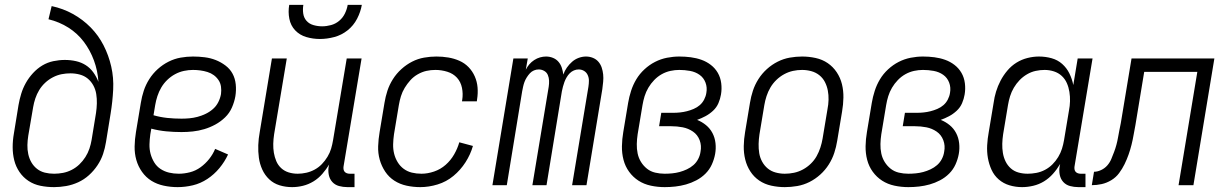

<svg xmlns="http://www.w3.org/2000/svg" viewBox="-20 -760 5040 788"><path d="M202 8Q173 8 146 2.5Q119 -3 97 -17.5Q75 -32 60 -54Q45 -76 38.5 -102Q32 -128 32 -156Q32 -184 37 -212L56 -329Q60 -352 67 -375Q74 -398 86 -419.5Q98 -441 115.5 -460Q133 -479 154 -491.5Q175 -504 199 -509Q223 -514 246 -514Q270 -514 292 -509Q314 -504 332 -492.5Q350 -481 363 -463Q376 -445 384 -424Q381 -470 365.5 -512Q350 -554 324 -588.5Q298 -623 261 -646.5Q224 -670 179 -681L192 -735Q239 -725 279.5 -702.5Q320 -680 352 -647.5Q384 -615 405 -574Q426 -533 436.5 -487Q447 -441 444.5 -392Q442 -343 434 -294L415 -177Q411 -152 403 -128Q395 -104 380 -81.5Q365 -59 345 -41Q325 -23 301 -12Q277 -1 251.5 3.5Q226 8 202 8ZM202 -47Q220 -47 238.5 -50.5Q257 -54 274.5 -63Q292 -72 306 -85.5Q320 -99 330.5 -115.5Q341 -132 347 -150Q353 -168 356 -186L374 -296Q377 -316 377.5 -335.5Q378 -355 375 -374Q372 -393 363 -409.5Q354 -426 340 -437.5Q326 -449 307.5 -454Q289 -459 269 -459Q251 -459 233 -455.5Q215 -452 197.5 -443Q180 -434 165.5 -420.5Q151 -407 141 -390.5Q131 -374 125 -356Q119 -338 116 -320L96 -203Q93 -184 92.5 -165Q92 -146 96 -127.5Q100 -109 109 -93.5Q118 -78 132 -67Q146 -56 164 -51.5Q182 -47 202 -47Z M709 8Q680 8 652 2Q624 -4 601.5 -18Q579 -32 563 -54.5Q547 -77 539.5 -103.5Q532 -130 532.5 -159Q533 -188 538 -218L558 -338Q562 -363 570 -387.5Q578 -412 592.5 -435Q607 -458 627.5 -476.5Q648 -495 672 -507Q696 -519 721.5 -523.5Q747 -528 772 -528Q796 -528 820 -525Q844 -522 865.5 -513.5Q887 -505 905.5 -491Q924 -477 934.5 -457.5Q945 -438 947.5 -414Q950 -390 946 -365Q942 -342 932 -319Q922 -296 904 -278.5Q886 -261 864 -249Q842 -237 818.5 -230Q795 -223 771.5 -220.5Q748 -218 725 -218Q693 -218 662 -221Q631 -224 601 -232L597 -209Q594 -188 593.5 -167.5Q593 -147 598 -128.5Q603 -110 613 -93.5Q623 -77 639 -66.5Q655 -56 674 -51.5Q693 -47 714 -47Q736 -47 759.5 -53Q783 -59 803 -73.5Q823 -88 838.5 -107.5Q854 -127 863 -149L916 -126Q902 -96 880.5 -70Q859 -44 831 -25.5Q803 -7 771.5 0.5Q740 8 709 8ZM725 -273Q741 -273 757.5 -274.5Q774 -276 791 -280.5Q808 -285 824.5 -293Q841 -301 854.5 -313Q868 -325 876 -341Q884 -357 887 -374Q889 -389 887 -404Q885 -419 877 -431Q869 -443 857.5 -451.5Q846 -460 831.5 -464.5Q817 -469 802 -471Q787 -473 772 -473Q754 -473 735 -469Q716 -465 698.5 -455.5Q681 -446 666.5 -432Q652 -418 642 -401Q632 -384 626 -365.5Q620 -347 617 -329L610 -287Q638 -279 666.5 -276Q695 -273 725 -273Z M1179 8Q1152 8 1127.5 0.5Q1103 -7 1085 -24Q1067 -41 1056.5 -64Q1046 -87 1042.5 -112.5Q1039 -138 1040 -164.5Q1041 -191 1046 -218L1096 -520H1157L1105 -209Q1102 -189 1101.5 -170Q1101 -151 1104 -133Q1107 -115 1114 -98.5Q1121 -82 1134 -70Q1147 -58 1164.5 -52.5Q1182 -47 1202 -47Q1219 -47 1237 -51Q1255 -55 1271.5 -64Q1288 -73 1301 -86.5Q1314 -100 1324 -116.5Q1334 -133 1339 -150Q1344 -167 1347 -185L1403 -520H1464L1390 -77Q1389 -71 1390 -65Q1391 -59 1394.5 -55Q1398 -51 1403.5 -49Q1409 -47 1415 -47H1435V8H1406Q1388 8 1371.5 3.5Q1355 -1 1344 -13Q1333 -25 1329.5 -42Q1326 -59 1329 -77L1331 -85Q1319 -65 1303 -46.5Q1287 -28 1266.5 -15.5Q1246 -3 1223.5 2.5Q1201 8 1179 8ZM1293 -600Q1264 -600 1237 -608Q1210 -616 1191.5 -635.5Q1173 -655 1167.5 -683Q1162 -711 1167 -740H1225Q1222 -722 1224.5 -704.5Q1227 -687 1238 -674.5Q1249 -662 1266.5 -657Q1284 -652 1302 -652Q1320 -652 1338.5 -657Q1357 -662 1372 -674.5Q1387 -687 1395.5 -704.5Q1404 -722 1407 -740H1465Q1460 -711 1445.5 -683Q1431 -655 1406.5 -635.5Q1382 -616 1352 -608Q1322 -600 1293 -600Z M1705 8Q1676 8 1648.5 2Q1621 -4 1598.5 -18.5Q1576 -33 1561 -55.5Q1546 -78 1538.5 -104.5Q1531 -131 1532 -160Q1533 -189 1538 -218L1558 -338Q1562 -363 1570 -387.5Q1578 -412 1592.5 -435Q1607 -458 1627.5 -476.5Q1648 -495 1671.5 -507Q1695 -519 1720.5 -523.5Q1746 -528 1771 -528Q1796 -528 1820 -524Q1844 -520 1865.5 -510.5Q1887 -501 1903 -484.5Q1919 -468 1928.5 -446.5Q1938 -425 1940 -401Q1942 -377 1938 -352L1937 -344H1876L1877 -350Q1881 -375 1876 -399.5Q1871 -424 1855.5 -441Q1840 -458 1816 -465.5Q1792 -473 1767 -473Q1748 -473 1730 -469Q1712 -465 1694.5 -455Q1677 -445 1664 -430.5Q1651 -416 1641 -399.5Q1631 -383 1625.5 -365Q1620 -347 1617 -329L1597 -209Q1594 -188 1593.5 -168Q1593 -148 1597.5 -129.5Q1602 -111 1612 -94.5Q1622 -78 1637 -67Q1652 -56 1670.5 -51.5Q1689 -47 1710 -47Q1735 -47 1761.5 -56Q1788 -65 1809 -83.5Q1830 -102 1844 -126.5Q1858 -151 1865 -176L1921 -161Q1911 -126 1890.5 -94Q1870 -62 1841 -38Q1812 -14 1776 -3Q1740 8 1705 8Z M2001 0 2087 -520H2146L2138 -474Q2144 -486 2152.5 -496Q2161 -506 2172.5 -513.5Q2184 -521 2196.5 -524.5Q2209 -528 2221 -528Q2236 -528 2249.5 -522.5Q2263 -517 2272 -506.5Q2281 -496 2285.5 -482.5Q2290 -469 2292 -454Q2297 -469 2306.5 -482.5Q2316 -496 2328 -506.5Q2340 -517 2355 -522.5Q2370 -528 2385 -528Q2400 -528 2413.5 -522.5Q2427 -517 2436 -506.5Q2445 -496 2449.5 -482.5Q2454 -469 2455.5 -454.5Q2457 -440 2455.5 -424.5Q2454 -409 2452 -394L2387 0H2328L2395 -404Q2397 -417 2397 -429Q2397 -441 2392 -452Q2387 -463 2377 -469Q2367 -475 2355 -475Q2345 -475 2335.5 -471Q2326 -467 2318.5 -459.5Q2311 -452 2305.5 -442.5Q2300 -433 2296.5 -423.5Q2293 -414 2290.5 -404.5Q2288 -395 2286 -385L2223 0H2165L2232 -404Q2234 -417 2233.5 -429Q2233 -441 2228.5 -452Q2224 -463 2213.5 -469Q2203 -475 2191 -475Q2181 -475 2171.5 -471Q2162 -467 2155 -459.5Q2148 -452 2142 -442.5Q2136 -433 2132.5 -423.5Q2129 -414 2127 -404.5Q2125 -395 2123 -385L2060 0Z M2708 8Q2679 8 2651 2Q2623 -4 2600.5 -18.5Q2578 -33 2562 -55Q2546 -77 2539 -104Q2532 -131 2532.5 -160Q2533 -189 2538 -218L2558 -338Q2562 -362 2570 -387Q2578 -412 2591.5 -434.5Q2605 -457 2625 -475.5Q2645 -494 2668.5 -506Q2692 -518 2717.5 -523Q2743 -528 2768 -528Q2792 -528 2815 -525Q2838 -522 2859 -514.5Q2880 -507 2897.5 -493.5Q2915 -480 2926 -461Q2937 -442 2940 -418.5Q2943 -395 2939 -372Q2936 -354 2928.5 -336.5Q2921 -319 2906.5 -305.5Q2892 -292 2875 -283Q2858 -274 2841 -268Q2861 -260 2877.5 -246.5Q2894 -233 2904 -214Q2914 -195 2916.5 -172.5Q2919 -150 2915 -128Q2911 -106 2901.5 -85Q2892 -64 2875.5 -47.5Q2859 -31 2838 -20Q2817 -9 2795.5 -3Q2774 3 2752 5.5Q2730 8 2708 8ZM2708 -47Q2723 -47 2738.5 -48.5Q2754 -50 2769 -54Q2784 -58 2799 -65Q2814 -72 2826 -82.5Q2838 -93 2845.5 -107.5Q2853 -122 2855 -137Q2860 -162 2851.5 -184.5Q2843 -207 2824 -220Q2805 -233 2782 -237.5Q2759 -242 2734 -242H2685L2694 -297H2743Q2757 -297 2771 -298.5Q2785 -300 2799 -303.5Q2813 -307 2827 -313Q2841 -319 2852 -328.5Q2863 -338 2870 -351.5Q2877 -365 2879 -379Q2883 -401 2875.5 -421Q2868 -441 2851 -453Q2834 -465 2812 -469Q2790 -473 2768 -473Q2750 -473 2731.5 -469Q2713 -465 2696 -455.5Q2679 -446 2665 -431.5Q2651 -417 2641 -400Q2631 -383 2625.5 -365Q2620 -347 2617 -329L2597 -209Q2594 -189 2593.5 -169Q2593 -149 2597 -130Q2601 -111 2611 -95Q2621 -79 2635.5 -67.5Q2650 -56 2669 -51.5Q2688 -47 2708 -47Z M3201 8Q3173 8 3145.5 2Q3118 -4 3096 -19Q3074 -34 3059.5 -56.5Q3045 -79 3038.5 -105.5Q3032 -132 3032.5 -160.5Q3033 -189 3038 -218L3058 -338Q3062 -363 3070 -387.5Q3078 -412 3092.5 -435Q3107 -458 3127.5 -476.5Q3148 -495 3172 -507Q3196 -519 3221.5 -523.5Q3247 -528 3272 -528Q3300 -528 3327.5 -522Q3355 -516 3377 -501Q3399 -486 3414 -463.5Q3429 -441 3435.5 -414.5Q3442 -388 3441.5 -359.5Q3441 -331 3436 -302L3416 -182Q3412 -157 3404 -132.5Q3396 -108 3381.5 -85Q3367 -62 3346.5 -43.5Q3326 -25 3302 -13Q3278 -1 3252 3.5Q3226 8 3201 8ZM3201 -47Q3220 -47 3239 -51Q3258 -55 3275.5 -64.5Q3293 -74 3307.5 -88Q3322 -102 3331.5 -119Q3341 -136 3347 -154.5Q3353 -173 3356 -191L3376 -311Q3380 -331 3380.5 -350.5Q3381 -370 3377.5 -388.5Q3374 -407 3365.5 -423.5Q3357 -440 3342.5 -451.5Q3328 -463 3309.5 -468Q3291 -473 3272 -473Q3253 -473 3234.5 -469Q3216 -465 3198.5 -455.5Q3181 -446 3166.5 -432Q3152 -418 3142 -401Q3132 -384 3126 -365.5Q3120 -347 3117 -329L3097 -209Q3094 -189 3093.5 -169.5Q3093 -150 3096 -131.5Q3099 -113 3108 -96.5Q3117 -80 3131 -68.5Q3145 -57 3163.5 -52Q3182 -47 3201 -47Z M3708 8Q3679 8 3651 2Q3623 -4 3600.5 -18.5Q3578 -33 3562 -55Q3546 -77 3539 -104Q3532 -131 3532.5 -160Q3533 -189 3538 -218L3558 -338Q3562 -362 3570 -387Q3578 -412 3591.5 -434.5Q3605 -457 3625 -475.5Q3645 -494 3668.5 -506Q3692 -518 3717.5 -523Q3743 -528 3768 -528Q3792 -528 3815 -525Q3838 -522 3859 -514.5Q3880 -507 3897.5 -493.5Q3915 -480 3926 -461Q3937 -442 3940 -418.5Q3943 -395 3939 -372Q3936 -354 3928.5 -336.5Q3921 -319 3906.5 -305.5Q3892 -292 3875 -283Q3858 -274 3841 -268Q3861 -260 3877.5 -246.5Q3894 -233 3904 -214Q3914 -195 3916.5 -172.5Q3919 -150 3915 -128Q3911 -106 3901.5 -85Q3892 -64 3875.5 -47.5Q3859 -31 3838 -20Q3817 -9 3795.5 -3Q3774 3 3752 5.5Q3730 8 3708 8ZM3708 -47Q3723 -47 3738.5 -48.5Q3754 -50 3769 -54Q3784 -58 3799 -65Q3814 -72 3826 -82.5Q3838 -93 3845.5 -107.5Q3853 -122 3855 -137Q3860 -162 3851.5 -184.5Q3843 -207 3824 -220Q3805 -233 3782 -237.5Q3759 -242 3734 -242H3685L3694 -297H3743Q3757 -297 3771 -298.5Q3785 -300 3799 -303.5Q3813 -307 3827 -313Q3841 -319 3852 -328.5Q3863 -338 3870 -351.5Q3877 -365 3879 -379Q3883 -401 3875.5 -421Q3868 -441 3851 -453Q3834 -465 3812 -469Q3790 -473 3768 -473Q3750 -473 3731.5 -469Q3713 -465 3696 -455.5Q3679 -446 3665 -431.5Q3651 -417 3641 -400Q3631 -383 3625.5 -365Q3620 -347 3617 -329L3597 -209Q3594 -189 3593.5 -169Q3593 -149 3597 -130Q3601 -111 3611 -95Q3621 -79 3635.5 -67.5Q3650 -56 3669 -51.5Q3688 -47 3708 -47Z M4175 8Q4148 8 4123 0.5Q4098 -7 4079 -23.5Q4060 -40 4049.5 -63Q4039 -86 4034.5 -111.5Q4030 -137 4031.5 -164Q4033 -191 4038 -218L4058 -338Q4061 -361 4068 -384Q4075 -407 4086.5 -429Q4098 -451 4114.5 -470.5Q4131 -490 4152 -503Q4173 -516 4197 -522Q4221 -528 4244 -528Q4271 -528 4296 -521Q4321 -514 4339.5 -497.5Q4358 -481 4369 -458.5Q4380 -436 4385 -411L4403 -520H4464L4390 -77Q4389 -71 4390 -65Q4391 -59 4394.5 -55Q4398 -51 4403.5 -49Q4409 -47 4415 -47H4435V8H4406Q4388 8 4371.5 3.5Q4355 -1 4344 -13Q4333 -25 4329.5 -42Q4326 -59 4329 -77L4331 -87Q4318 -65 4301.5 -46.5Q4285 -28 4264.5 -15.5Q4244 -3 4220.5 2.5Q4197 8 4175 8ZM4198 -47Q4215 -47 4233.5 -50.5Q4252 -54 4269 -63Q4286 -72 4299.5 -85.5Q4313 -99 4323 -115.5Q4333 -132 4338.5 -149.5Q4344 -167 4347 -185L4367 -305Q4371 -325 4371.5 -344.5Q4372 -364 4369 -383Q4366 -402 4358.5 -419Q4351 -436 4337.5 -448.5Q4324 -461 4305.5 -467Q4287 -473 4267 -473Q4249 -473 4230.5 -469Q4212 -465 4195 -455Q4178 -445 4164.5 -431Q4151 -417 4141 -400Q4131 -383 4125.5 -365Q4120 -347 4117 -329L4097 -209Q4094 -189 4093.5 -170Q4093 -151 4096 -132.5Q4099 -114 4107 -97.5Q4115 -81 4128.5 -69Q4142 -57 4160 -52Q4178 -47 4198 -47Z M4817 0 4894 -465H4676L4640 -247Q4636 -227 4632.5 -206.5Q4629 -186 4624 -166Q4619 -146 4612 -126Q4605 -106 4595.5 -86.5Q4586 -67 4573 -49.5Q4560 -32 4541 -20.5Q4522 -9 4501.5 -4.5Q4481 0 4461 0L4470 -55Q4484 -55 4499 -62Q4514 -69 4524.5 -81Q4535 -93 4541 -107.5Q4547 -122 4552.5 -136.5Q4558 -151 4562 -166Q4566 -181 4568.5 -195.5Q4571 -210 4574 -225Q4577 -240 4580 -255L4624 -520H4964L4878 0Z"/></svg>

Font: Iosevka Light
Style: Italic
Weight: 300
Italic angle: -9°
Monospace: yes
Designer: Belleve Invis
Foundry: Belleve Invis
Version: Version 32.5.0; ttfautohint (v1.8.4)